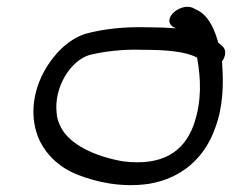

<svg xmlns="http://www.w3.org/2000/svg" viewBox="-20 -547 680 563"><path d="M98 -131C118 -92 155 -54 212 -33C261 -14 335 4 417 -8C512 -24 580 -83 611 -172C635 -235 635 -303 632 -351L631 -367C641 -380 645 -399 633 -411L620 -422C610 -457 595 -496 563 -515L551 -521C515 -545 449 -492 489 -467H491L495 -464C470 -466 443 -467 412 -467C345 -469 282 -462 231 -448C179 -432 135 -385 109 -337C66 -257 73 -181 98 -131ZM243 -386C284 -396 340 -403 395 -401H396C470 -401 524 -396 558 -378L559 -372C568 -319 573 -252 548 -181C520 -103 457 -59 340 -74C255 -89 186 -124 160 -171C152 -186 147 -200 146 -216C138 -291 186 -369 243 -386Z"/></svg>

Font: Stray Cat
Style: ExBdExtObl
Weight: 800
Version: Version 1.0